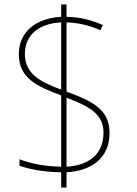

<svg xmlns="http://www.w3.org/2000/svg" viewBox="-20 -779 610 857"><path d="M253 -10V58H277V-10C388 -16 469 -73 469 -186C469 -292 389 -329 277 -370V-679C320 -678 372 -669 428 -644L439 -667C385 -692 330 -703 277 -704V-759H253V-704C145 -698 64 -641 64 -536C64 -428 150 -392 253 -353V-35C180 -36 113 -50 67 -68V-39C109 -25 169 -11 253 -10ZM253 -679V-379C168 -411 91 -445 91 -538C91 -630 163 -675 253 -679ZM277 -35V-343C378 -304 442 -271 442 -187C442 -87 372 -40 277 -35Z"/></svg>

Font: Noto Sans Gurmukhi Thin
Style: Regular
Weight: 100
Designer: Jelle Bosma - Monotype Design Team
Foundry: Monotype Imaging Inc.
Version: Version 2.004